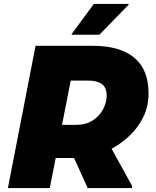

<svg xmlns="http://www.w3.org/2000/svg" viewBox="-20 -952 788 972"><path d="M20 0 160 -720H452Q587 -720 659.5 -660Q732 -600 732 -480Q732 -414 706 -360.5Q680 -307 637 -266Q594 -225 545 -199L648 -12V0H424L355 -152H262L232 0ZM428 -544H338L294 -320H364Q416 -320 450.5 -343Q485 -366 502.5 -400Q520 -434 520 -468Q520 -510 495 -527Q470 -544 428 -544ZM343 -776V-780L455 -932H631V-928L483 -776Z"/></svg>

Font: Kufam Black
Style: Italic
Weight: 900
Italic angle: -11°
Designer: Artur Schmal
Foundry: Original Type
Version: Version 1.301; ttfautohint (v1.8.3)